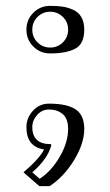

<svg xmlns="http://www.w3.org/2000/svg" viewBox="-20 -481 374 654"><path d="M90 106 115 128Q155 102 183.5 53Q212 4 212 -42Q212 -77 193.5 -92.5Q175 -108 147 -108Q123 -108 106.5 -89.5Q90 -71 90 -48Q90 10 153 10L155 13Q143 60 90 106ZM149 153H114L60 106Q116 58 130 28Q70 19 70 -48Q70 -79 92 -103.5Q114 -128 147 -128Q208 -128 237.5 -108.5Q267 -89 267 -42Q267 8 232 65Q197 122 149 153ZM108 -423.5Q90 -406 90 -380Q90 -354 108 -336.5Q126 -319 151 -319Q176 -319 194 -336.5Q212 -354 212 -380Q212 -406 194 -423.5Q176 -441 151 -441Q126 -441 108 -423.5ZM151 -461Q175 -461 192.5 -458.5Q210 -456 228.5 -448Q247 -440 257 -423Q267 -406 267 -380Q267 -331 236 -315Q205 -299 151 -299Q117 -299 93.5 -322.5Q70 -346 70 -380Q70 -414 93.5 -437.5Q117 -461 151 -461Z"/></svg>

Font: Jacques Francois Shadow
Style: Regular
Weight: 400
Designer: Alexei Vanyashin, Nikita Kanarev (i@xarsok.ru)
Foundry: Cyreal (www.cyreal.org)
Version: Version 1.003